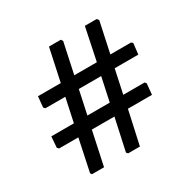

<svg xmlns="http://www.w3.org/2000/svg" viewBox="-128 -697 782 788"><g transform="rotate(-30 263.5 -303.0)"><path d="M466 -250 472 -243 467 -191H353L318 -32H262L256 -39L289 -191H182L148 -32H91L86 -39L118 -191H27L20 -198L24 -250H131L155 -362H61L54 -369L59 -420H167L200 -574H256L262 -565L231 -420H338L370 -574H426L433 -565L402 -420H500L507 -414L501 -362H389L365 -250ZM195 -250H301L325 -362H219Z"/></g></svg>

Font: Alegreya Sans Medium
Style: Italic
Weight: 500
Italic angle: -7°
Designer: Juan Pablo del Peral
Foundry: Huerta Tipografica
Version: Version 2.007